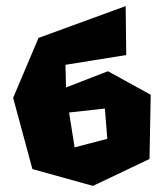

<svg xmlns="http://www.w3.org/2000/svg" viewBox="-20 -614 533 628"><path d="M224 -132 206 -246 323 -259 331 -160ZM391 -594 106 -490 23 -294 86 -61 284 -6 469 -94 473 -304 333 -381 196 -328 194 -402 393 -434Z"/></svg>

Font: Super Mario
Style: Regular
Weight: 400
Version: Version 1.0